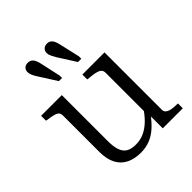

<svg xmlns="http://www.w3.org/2000/svg" viewBox="-212 -891 1030 1030"><g transform="rotate(-45 303.0 -375.5)"><path d="M362 -709 389 -591V-573H364L301 -672Q292 -687 285.5 -700.5Q279 -714 279 -726Q279 -742 289.5 -751.5Q300 -761 316 -761Q334 -761 345 -748.5Q356 -736 362 -709ZM217 -709 243 -591V-573H219L156 -672Q146 -687 140 -700.5Q134 -714 134 -726Q134 -742 144 -751.5Q154 -761 170 -761Q189 -761 200 -748.5Q211 -736 217 -709ZM177 -509V-161Q177 -119 186 -92Q195 -65 215.5 -52.5Q236 -40 271 -40Q306 -40 335.5 -54Q365 -68 391.5 -94Q418 -120 442 -158L444 -103Q417 -66 389.5 -41Q362 -16 330 -3Q298 10 259 10Q212 10 177 -7Q142 -24 123 -60Q104 -96 104 -151V-429Q104 -450 84.5 -458Q65 -466 28 -470L20 -472V-509ZM501 -509V-73Q501 -59 512 -51Q523 -43 541 -40Q559 -37 583 -37H586V0H434V-108L428 -116V-429Q428 -450 408 -458.5Q388 -467 348 -470L333 -472V-509Z"/></g></svg>

Font: Roboto Serif 36pt Light
Style: Regular
Weight: 300
Designer: Greg Gazdowicz
Foundry: Commercial Type
Version: Version 1.008